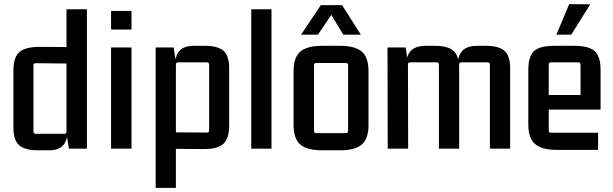

<svg xmlns="http://www.w3.org/2000/svg" viewBox="-20 -720 2969 930"><path d="M302 -675H401V0H314L302 -72L308 -91Q308 -43 287 -17.5Q266 8 216 8H161Q101 8 73 -16.5Q45 -41 45 -101V-378Q45 -443 74 -468Q103 -493 172 -493L302 -492ZM302 -83V-424L314 -412L153 -414Q142 -414 142 -403V-83Q142 -72 153 -72H292Q302 -72 302 -83Z M617 0H518V-490H617ZM617 -577H518V-667H617Z M832 190H734V-490H821L832 -418L827 -399Q827 -448 848.5 -473Q870 -498 919 -498H974Q1035 -498 1062.5 -474Q1090 -450 1090 -389V-112Q1090 -48 1061 -22.5Q1032 3 963 2L832 1ZM832 -407V-67L821 -79L982 -78Q993 -78 993 -89V-407Q993 -418 982 -418H843Q832 -418 832 -407Z M1295 0H1197V-675H1295Z M1655 -415H1512Q1501 -415 1501 -404V-86Q1501 -75 1512 -75H1655Q1666 -75 1666 -86V-404Q1666 -415 1655 -415ZM1402 -115V-375Q1402 -442 1434.5 -470Q1467 -498 1540 -498H1627Q1700 -498 1732.5 -470Q1765 -442 1765 -375V-115Q1765 -48 1732.5 -20Q1700 8 1627 8H1540Q1467 8 1434.5 -20Q1402 -48 1402 -115ZM1637 -695 1728 -552H1643L1580 -656H1590L1520 -552H1438L1534 -695Z M2042 -498H2087Q2149 -498 2176.5 -474Q2204 -450 2204 -389V0H2106V-407Q2106 -418 2095 -418H1966Q1956 -418 1956 -407L1957 0H1858L1857 -490H1945L1956 -418L1947 -399Q1947 -448 1969.5 -473Q1992 -498 2042 -498ZM2290 -498H2335Q2396 -498 2423.5 -474Q2451 -450 2451 -389V0H2353V-407Q2353 -418 2342 -418H2215Q2204 -418 2204 -407L2201 -386L2196 -399Q2196 -448 2218.5 -473Q2241 -498 2290 -498Z M2877 6H2677Q2604 6 2571.5 -22.5Q2539 -51 2539 -117V-380Q2539 -448 2567 -473Q2595 -498 2664 -498H2762Q2831 -498 2860 -473Q2889 -448 2889 -380V-189H2626V-260H2792V-407Q2792 -418 2781 -418H2648Q2638 -418 2638 -407V-88Q2638 -77 2648 -77H2877ZM2675 -552H2747L2839 -699L2737 -700Z"/></svg>

Font: Gemunu Libre ExtraLight SemiBold
Style: Regular
Weight: 600
Version: Version 1.100